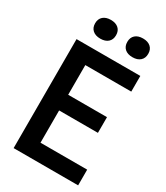

<svg xmlns="http://www.w3.org/2000/svg" viewBox="-227 -1034 977 1129"><g transform="rotate(30 261.5 -469.5)"><path d="M182 -106.5H499V0H61V-740H494V-633.5H182V-432H445.5V-325.5H182ZM109 -875.5Q109 -905.5 128 -922.2Q147 -939 180 -939Q213.5 -939 232.2 -922.2Q251 -905.5 251 -875.5Q251 -845.5 232.2 -828.8Q213.5 -812 180 -812Q147 -812 128 -828.8Q109 -845.5 109 -875.5ZM327.5 -875.5Q327.5 -905.5 346.2 -922.2Q365 -939 398.5 -939Q431.5 -939 450.5 -922.2Q469.5 -905.5 469.5 -875.5Q469.5 -845.5 450.5 -828.8Q431.5 -812 398.5 -812Q365 -812 346.2 -828.8Q327.5 -845.5 327.5 -875.5Z"/></g></svg>

Font: Encode Sans Condensed SemiBold
Style: Regular
Weight: 600
Width: 3
Designer: Multiple Designers
Foundry: Impallari Type
Version: Version 2.000